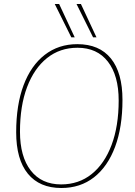

<svg xmlns="http://www.w3.org/2000/svg" viewBox="-20 -931 674 961"><path d="M287 10Q178 10 119.5 -61.5Q61 -133 61 -269Q61 -406 98 -504.5Q135 -603 204 -656.5Q273 -710 367 -710Q477 -710 535 -638.5Q593 -567 593 -431Q593 -295 556 -196Q519 -97 450.5 -43.5Q382 10 287 10ZM286 -8Q374 -8 438.5 -59.5Q503 -111 538.5 -205.5Q574 -300 574 -428Q574 -553 520 -622.5Q466 -692 368 -692Q280 -692 215.5 -640.5Q151 -589 115.5 -495Q80 -401 80 -272Q80 -147 134 -77.5Q188 -8 286 -8ZM337 -744 254 -911H276L354 -744ZM446 -744 363 -911H385L463 -744Z"/></svg>

Font: Georama Thin
Style: Italic
Weight: 100
Italic angle: -9°
Designer: Jean-Baptiste Levee
Foundry: Production Type
Version: Version 1.000